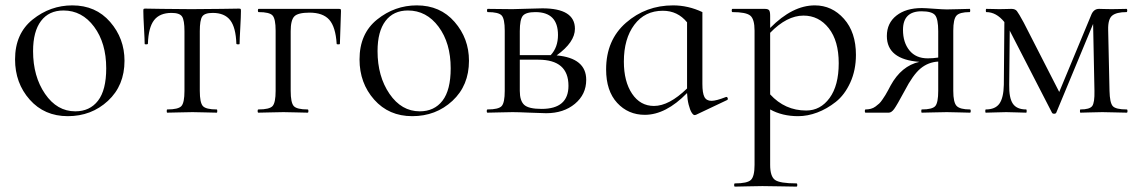

<svg xmlns="http://www.w3.org/2000/svg" viewBox="-20 -419 4235 714"><path d="M232 13Q145 13 90.5 -48.5Q36 -110 36 -198Q36 -294 101.5 -346.5Q167 -399 249 -399Q336 -399 389.5 -337.5Q443 -276 443 -193Q443 -101 381.5 -44Q320 13 232 13ZM260 -5Q314 -5 344.5 -44.5Q375 -84 375 -165Q375 -259 330 -319.5Q285 -380 216 -380Q162 -380 132.5 -341Q103 -302 103 -229Q103 -135 147.5 -70Q192 -5 260 -5Z M602 0Q600 0 600 -6Q600 -12 602 -12Q643 -12 654.5 -24.5Q666 -37 666 -81V-303Q666 -344 657 -357.5Q648 -371 618 -371Q574 -371 553 -344Q532 -317 530 -256Q529 -254 523.5 -254Q518 -254 518 -256Q518 -270 515.5 -314.5Q513 -359 513 -378Q513 -384 514 -385.5Q515 -387 521 -387Q525 -387 582 -386Q639 -385 692 -385Q746 -385 804.5 -386Q863 -387 868 -387Q874 -387 875 -385.5Q876 -384 876 -378Q876 -359 873.5 -314.5Q871 -270 871 -256Q871 -254 865.5 -254Q860 -254 859 -256Q857 -317 836 -344Q815 -371 771 -371Q741 -371 732 -357.5Q723 -344 723 -303V-81Q723 -37 734.5 -24.5Q746 -12 786 -12Q788 -12 788 -6Q788 0 786 0Q774 0 743.5 -1Q713 -2 696 -2Q678 -2 646 -1Q614 0 602 0Z M1240 -386Q1246 -386 1247 -384.5Q1248 -383 1248 -377Q1248 -361 1246 -315.5Q1244 -270 1244 -256Q1244 -254 1238 -254Q1232 -254 1232 -256Q1228 -319 1204.5 -345.5Q1181 -372 1131 -372Q1088 -372 1074.5 -358Q1061 -344 1061 -303V-81Q1061 -37 1072.5 -24.5Q1084 -12 1124 -12Q1127 -12 1127 -6Q1127 0 1124 0Q1113 0 1082 -1Q1051 -2 1034 -2Q1016 -2 984.5 -1Q953 0 941 0Q938 0 938 -6Q938 -12 941 -12Q982 -12 993.5 -24.5Q1005 -37 1005 -81V-305Q1005 -349 993.5 -361.5Q982 -374 942 -374Q939 -374 939 -380Q939 -386 942 -386Z M1513 13Q1426 13 1371.5 -48.5Q1317 -110 1317 -198Q1317 -294 1382.5 -346.5Q1448 -399 1530 -399Q1617 -399 1670.5 -337.5Q1724 -276 1724 -193Q1724 -101 1662.5 -44Q1601 13 1513 13ZM1541 -5Q1595 -5 1625.5 -44.5Q1656 -84 1656 -165Q1656 -259 1611 -319.5Q1566 -380 1497 -380Q1443 -380 1413.5 -341Q1384 -302 1384 -229Q1384 -135 1428.5 -70Q1473 -5 1541 -5Z M2050 -213Q2160 -203 2160 -122Q2160 -68 2118 -33Q2076 2 2011 2Q1996 2 1951 0Q1906 -2 1886 -2Q1868 -2 1836.5 -1Q1805 0 1793 0Q1790 0 1790 -6Q1790 -12 1793 -12Q1834 -12 1845.5 -24.5Q1857 -37 1857 -81V-305Q1857 -349 1845.5 -361.5Q1834 -374 1794 -374Q1791 -374 1791 -380Q1791 -386 1794 -386Q1805 -386 1836.5 -385.5Q1868 -385 1886 -385Q1903 -385 1940 -386.5Q1977 -388 1997 -388Q2118 -388 2118 -312Q2118 -262 2050 -213ZM1971 -374Q1936 -374 1924.5 -360.5Q1913 -347 1913 -303V-214H2017H2028Q2055 -243 2055 -289Q2055 -374 1971 -374ZM1994 -14Q2094 -14 2094 -100Q2094 -197 1982 -197H1913V-81Q1913 -44 1929.5 -29Q1946 -14 1994 -14Z M2679 -58Q2684 -60 2686 -54.5Q2688 -49 2684 -47L2568 8Q2565 9 2563 9Q2558 9 2552 -0.5Q2546 -10 2541 -29.5Q2536 -49 2535 -73Q2456 8 2378 8Q2316 8 2275 -36.5Q2234 -81 2234 -161Q2234 -270 2308 -334.5Q2382 -399 2483 -399Q2539 -399 2592 -374V-107Q2592 -73 2599.5 -58.5Q2607 -44 2626 -44Q2643 -44 2679 -58ZM2412 -25Q2468 -25 2535 -90V-336Q2500 -379 2445 -379Q2378 -379 2339 -327Q2300 -275 2300 -190Q2300 -116 2330.5 -70.5Q2361 -25 2412 -25Z M3010 -399Q3074 -399 3118.5 -349Q3163 -299 3163 -215Q3163 -158 3142 -112Q3121 -66 3088 -40Q3055 -14 3019 -0.5Q2983 13 2948 13Q2889 13 2844 -12V194Q2844 237 2862 250Q2880 263 2942 263Q2945 263 2945 269Q2945 275 2942 275Q2925 275 2882.5 274Q2840 273 2815 273Q2794 273 2759.5 274Q2725 275 2713 275Q2710 275 2710 269Q2710 263 2713 263Q2759 263 2772.5 250Q2786 237 2786 194V-305Q2786 -348 2770 -361Q2754 -374 2704 -374Q2701 -374 2701 -380Q2701 -386 2704 -386H2824Q2836 -386 2840 -381Q2844 -376 2844 -360V-315Q2927 -399 3010 -399ZM2978 -8Q3031 -8 3065 -54.5Q3099 -101 3099 -184Q3099 -267 3062 -314Q3025 -361 2968 -361Q2906 -361 2844 -297V-68Q2899 -8 2978 -8Z M3587 -12Q3590 -12 3590 -6Q3590 0 3587 0Q3577 0 3547.5 -1Q3518 -2 3501 -2Q3481 -2 3450.5 -1Q3420 0 3408 0Q3406 0 3406 -6Q3406 -12 3408 -12Q3447 -12 3458 -24.5Q3469 -37 3469 -81V-190Q3432 -188 3403.5 -164.5Q3375 -141 3344 -81Q3315 -27 3305 -13.5Q3295 0 3285 0H3199Q3196 0 3196 -6Q3196 -12 3199 -12Q3209 -12 3218.5 -14.5Q3228 -17 3236 -23Q3244 -29 3249.5 -34Q3255 -39 3262 -49.5Q3269 -60 3272.5 -65.5Q3276 -71 3283 -84Q3290 -97 3292 -101Q3332 -174 3399 -189Q3278 -198 3278 -285Q3278 -333 3313.5 -361Q3349 -389 3408 -389Q3420 -389 3453.5 -386.5Q3487 -384 3501 -384Q3518 -384 3547 -385Q3576 -386 3586 -386Q3588 -386 3588 -380Q3588 -374 3586 -374Q3549 -374 3537 -361Q3525 -348 3525 -305V-81Q3525 -38 3537.5 -25Q3550 -12 3587 -12ZM3338 -308Q3338 -261 3362 -231.5Q3386 -202 3430 -202Q3450 -202 3469 -205V-303Q3469 -349 3457 -363Q3445 -377 3407 -377Q3338 -377 3338 -308Z M4170 -12Q4173 -12 4173 -6Q4173 0 4170 0Q4158 0 4126.5 -1Q4095 -2 4079 -2Q4061 -2 4034.5 -1Q4008 0 3998 0Q3996 0 3996 -6Q3996 -12 3998 -12Q4032 -12 4041.5 -24.5Q4051 -37 4050 -81L4045 -330L3908 0Q3906 4 3900 4Q3894 4 3892 0L3736 -303Q3736 -304 3735 -306L3733 -104Q3732 -55 3746.5 -33.5Q3761 -12 3796 -12Q3798 -12 3798 -6Q3798 0 3796 0Q3786 0 3761.5 -1Q3737 -2 3722 -2Q3708 -2 3682 -1Q3656 0 3646 0Q3644 0 3644 -6Q3644 -12 3646 -12Q3681 -12 3696.5 -33.5Q3712 -55 3713 -104L3715 -337Q3685 -374 3648 -374Q3646 -374 3646 -380Q3646 -386 3648 -386Q3657 -386 3674 -385.5Q3691 -385 3696 -385Q3707 -385 3722.5 -385.5Q3738 -386 3741 -386Q3755 -386 3761.5 -378Q3768 -370 3787 -335L3919 -77L4037 -361Q4046 -386 4067 -386Q4069 -386 4085 -385.5Q4101 -385 4114 -385Q4127 -385 4144 -385.5Q4161 -386 4169 -386Q4172 -386 4172 -380Q4172 -374 4169 -374Q4132 -374 4116 -361Q4100 -348 4101 -308L4106 -81Q4107 -37 4118 -24.5Q4129 -12 4170 -12Z"/></svg>

Font: Cormorant Infant
Style: Regular
Weight: 400
Designer: Christian Thalmann (Catharsis Fonts)
Version: Version 1.000;PS 002.000;hotconv 1.0.88;makeotf.lib2.5.64775